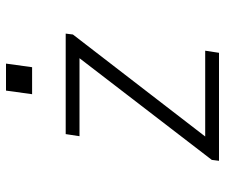

<svg xmlns="http://www.w3.org/2000/svg" viewBox="-75 -675 750 640"><g transform="rotate(-90 300.0 -355.0)"><path d="M84 0 87 -24 426 -465H166L173 -511H508L505 -487L165 -46H451L444 0ZM306 -623 318 -710H408L396 -623Z"/></g></svg>

Font: Chivo Mono Medium Thin
Style: Italic
Weight: 250
Italic angle: -8.05°
Monospace: yes
Version: Version 1.008